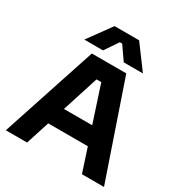

<svg xmlns="http://www.w3.org/2000/svg" viewBox="-216 -1122 1214 1280"><g transform="rotate(30 391.0 -482.0)"><path d="M308.1 -785.2H164.1L293.9 -963.9H482.9L615.2 -785.2H467.8L396 -888.2H377.9ZM176.8 0H13.2L253.9 -730H519L769 0H599.1L540 -181.2H234.9ZM277.8 -316.9H495.1L403.8 -596.2H367.2Z"/></g></svg>

Font: Sora
Style: Bold
Weight: 700
Designer: Jonathan Barnbrook, Julián Moncada
Foundry: Barnbrook Fonts
Version: Version 2.000